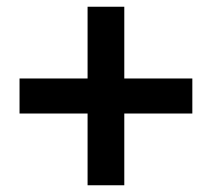

<svg xmlns="http://www.w3.org/2000/svg" viewBox="-20 -659 629 570"><path d="M240 -109H349V-322H551V-426H349V-639H240V-426H38V-322H240Z"/></svg>

Font: Source Han Sans Old Style Bold
Style: Regular
Weight: 700
Designer: Ryoko NISHIZUKA (kana & ideographs); Paul D. Hunt (Latin, Greek & Cyrillic); Wenlong ZHANG (bopomofo); Sandoll Communica
Foundry: Adobe Systems Incorporated
Version: Version 1.004;PS 1.004;hotconv 1.0.81;makeotf.lib2.5.63406